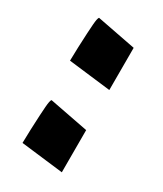

<svg xmlns="http://www.w3.org/2000/svg" viewBox="-106 -486 386 454"><g transform="rotate(30 87.5 -259.0)"><path d="M30.3 -439.5 136.7 -418.9V-303.7L21.5 -317.4L22.5 -354.5Q24.4 -400.4 25.9 -418.5Q27.3 -436.5 30.3 -439.5ZM30.3 -214.8 136.7 -194.3V-79.1L21.5 -92.8L22.5 -129.9Q24.4 -175.8 25.9 -193.8Q27.3 -211.9 30.3 -214.8Z"/></g></svg>

Font: Shorif Bongobondhu ANSI V2
Style: Regular
Weight: 400
Designer: Shorif Uddin Shishir, Shorif art & Design, e-mail : shorifart@gmail.com, facebook : Shorif2001
Foundry: Lipighor Font Foundry
Version: Designed By Shorif Uddin Shishir | Build By Niladri Shekhar 